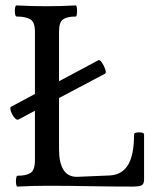

<svg xmlns="http://www.w3.org/2000/svg" viewBox="-20 -686 583 709"><path d="M44 3Q41 3 39.5 -7Q38 -17 39.5 -27Q41 -37 44 -37Q77 -37 93 -47.5Q109 -58 109 -95V-277L49 -245Q42 -241 33 -252Q24 -263 20 -276Q16 -289 21 -292L109 -339V-569Q109 -605 91.5 -615Q74 -625 41 -625Q37 -625 35.5 -635.5Q34 -646 35.5 -656Q37 -666 41 -666Q95 -663 151 -663Q205 -663 260 -666Q263 -666 264 -656Q265 -646 264 -635.5Q263 -625 260 -625Q229 -625 213.5 -615Q198 -605 198 -569V-386L342 -463Q348 -467 356 -455.5Q364 -444 368.5 -430.5Q373 -417 368 -414L198 -324V-134Q198 -86 214 -59.5Q230 -33 264 -33L384 -38Q430 -40 452.5 -76.5Q475 -113 475 -189Q475 -195 484.5 -196.5Q494 -198 503 -196.5Q512 -195 512 -189V-23Q512 -7 503.5 -2Q495 3 469 3Q390 3 311.5 1.5Q233 0 155 0Q100 0 44 3Z"/></svg>

Font: Junicode Two Beta Condensed Medium
Style: Regular
Weight: 500
Width: 3
Designer: Peter S. Baker
Foundry: Briery Creek Software
Version: Version 1.053; ttfautohint (v1.8.4)